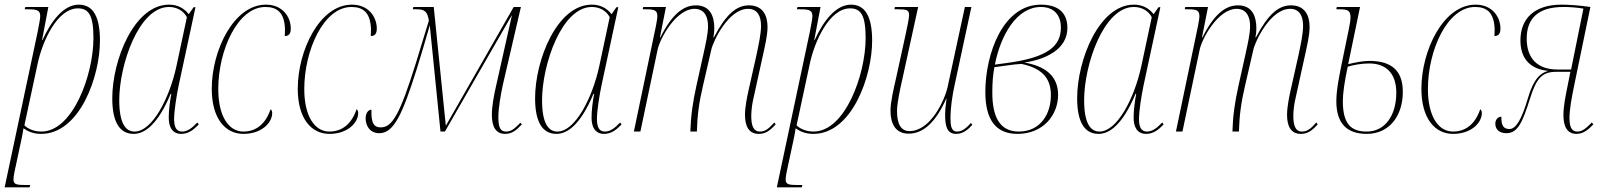

<svg xmlns="http://www.w3.org/2000/svg" viewBox="-37 -566 6906 826"><path d="M125 -429 -17 240H90L93 230H77C36 230 21 228 21 207C21 200 22 190 25 175L55 35C59 19 60 8 64 -14C84 0 107 10 140 10C306 10 393 -237 393 -391C393 -490 366 -546 302 -546C237 -546 183 -476 146 -394H144L171 -536H72L69 -526H82C120 -526 136 -523 136 -497C136 -484 131 -461 125 -429ZM141 0C104 0 78 -16 68 -27L124 -288C145 -390 210 -530 298 -530C345 -530 365 -500 365 -402C365 -244 276 0 141 0Z M538 10C587 10 643 -33 697 -162H700C694 -131 689 -91 689 -63C688 -20 704 10 743 10C772 10 795 -6 818 -31L812 -39C788 -14 769 0 746 0C722 0 712 -19 712 -54C712 -88 723 -158 732 -200L804 -535H796L775 -505C757 -528 730 -546 690 -546C541 -546 446 -309 446 -143C446 -44 476 10 538 10ZM542 0C503 0 476 -36 476 -135C476 -287 560 -536 690 -536C722 -536 752 -521 767 -492L722 -281C692 -143 618 0 542 0Z M1010 10C1089 10 1134 -38 1134 -80C1134 -89 1130 -94 1127 -96C1106 -34 1066 0 1010 0C948 0 902 -64 902 -183C902 -349 985 -536 1105 -536C1156 -536 1186 -511 1189 -443C1189 -433 1189 -422 1188 -411C1204 -411 1214 -419 1214 -443C1214 -493 1179 -546 1107 -546C969 -546 874 -350 874 -184C874 -55 933 10 1010 10Z M1380 10C1459 10 1504 -38 1504 -80C1504 -89 1500 -94 1497 -96C1476 -34 1436 0 1380 0C1318 0 1272 -64 1272 -183C1272 -349 1355 -536 1475 -536C1526 -536 1556 -511 1559 -443C1559 -433 1559 -422 1558 -411C1574 -411 1584 -419 1584 -443C1584 -493 1549 -546 1477 -546C1339 -546 1244 -350 1244 -184C1244 -55 1303 10 1380 10Z M2136 10C2166 10 2185 -6 2208 -31L2202 -38C2177 -13 2163 0 2140 0C2117 0 2107 -15 2107 -62C2107 -101 2117 -158 2126 -200L2204 -536H2173L1881 -25L1829 -536H1741L1739 -526H1755C1790 -526 1802 -517 1808 -477C1792 -428 1786 -403 1752 -294C1683 -74 1651 -18 1601 -18C1573 -18 1559 -34 1561 -94C1546 -94 1536 -78 1536 -56C1536 -31 1550 7 1595 7C1657 7 1694 -74 1754 -263C1772 -322 1789 -376 1812 -457L1858 0H1877L2164 -499H2165L2098 -200C2087 -153 2079 -107 2079 -72C2079 -18 2098 10 2136 10Z M2357 10C2406 10 2462 -33 2516 -162H2519C2513 -131 2508 -91 2508 -63C2507 -20 2523 10 2562 10C2591 10 2614 -6 2637 -31L2631 -39C2607 -14 2588 0 2565 0C2541 0 2531 -19 2531 -54C2531 -88 2542 -158 2551 -200L2623 -535H2615L2594 -505C2576 -528 2549 -546 2509 -546C2360 -546 2265 -309 2265 -143C2265 -44 2295 10 2357 10ZM2361 0C2322 0 2295 -36 2295 -135C2295 -287 2379 -536 2509 -536C2541 -536 2571 -521 2586 -492L2541 -281C2511 -143 2437 0 2361 0Z M3227 10C3254 10 3273 -1 3300 -31L3294 -39C3270 -12 3255 0 3232 0C3201 0 3195 -33 3195 -67C3195 -87 3198 -113 3202 -132L3246 -332C3253 -365 3265 -413 3265 -450C3265 -499 3245 -543 3185 -543C3132 -543 3087 -506 3034 -405H3032C3035 -419 3036 -432 3036 -444C3036 -499 3016 -543 2957 -543C2903 -543 2854 -505 2804 -405H2802L2828 -536H2730L2728 -526H2742C2780 -526 2791 -521 2791 -496C2791 -487 2788 -472 2785 -455L2690 0H2718L2792 -352C2802 -401 2872 -528 2951 -528C2996 -528 3009 -490 3009 -454C3009 -420 2999 -378 2989 -332L2959 -197C2943 -124 2935 -68 2933 0H2961C2963 -70 2970 -123 2987 -196L3023 -352C3032 -392 3098 -528 3181 -528C3223 -528 3237 -495 3237 -455C3237 -420 3227 -376 3218 -332L3183 -176C3177 -148 3168 -106 3168 -72C3168 -27 3182 10 3227 10Z M3447 -429 3305 240H3412L3415 230H3399C3358 230 3343 228 3343 207C3343 200 3344 190 3347 175L3377 35C3381 19 3382 8 3386 -14C3406 0 3429 10 3462 10C3628 10 3715 -237 3715 -391C3715 -490 3688 -546 3624 -546C3559 -546 3505 -476 3468 -394H3466L3493 -536H3394L3391 -526H3404C3442 -526 3458 -523 3458 -497C3458 -484 3453 -461 3447 -429ZM3463 0C3426 0 3400 -16 3390 -27L3446 -288C3467 -390 3532 -530 3620 -530C3667 -530 3687 -500 3687 -402C3687 -244 3598 0 3463 0Z M4077 10C4107 10 4129 -10 4146 -29L4140 -37C4122 -17 4104 0 4080 0C4055 0 4052 -26 4052 -61C4052 -101 4060 -156 4070 -201L4142 -536H4114L4040 -193C4028 -137 3967 -2 3876 -2C3841 -2 3822 -29 3822 -88C3822 -123 3836 -186 3846 -230L3913 -536H3813L3811 -526H3826C3864 -526 3874 -523 3874 -501C3874 -487 3865 -446 3858 -413L3818 -230C3808 -187 3794 -127 3794 -90C3794 -33 3816 9 3872 9C3937 9 3990 -43 4034 -142H4035C4030 -104 4029 -87 4029 -73C4029 -22 4037 10 4077 10Z M4340 10C4452 10 4515 -72 4515 -158C4515 -242 4456 -282 4370 -297C4460 -310 4555 -353 4555 -446C4555 -514 4512 -546 4441 -546C4278 -546 4202 -335 4202 -170C4202 -55 4244 10 4340 10ZM4287 -294 4243 -288C4268 -415 4337 -536 4441 -536C4497 -536 4527 -501 4527 -448C4527 -370 4476 -318 4287 -294ZM4346 0C4261 0 4232 -68 4232 -168C4232 -213 4235 -246 4241 -277C4275 -281 4326 -290 4358 -291C4456 -270 4484 -221 4484 -156C4484 -77 4440 0 4346 0Z M4689 10C4738 10 4794 -33 4848 -162H4851C4845 -131 4840 -91 4840 -63C4839 -20 4855 10 4894 10C4923 10 4946 -6 4969 -31L4963 -39C4939 -14 4920 0 4897 0C4873 0 4863 -19 4863 -54C4863 -88 4874 -158 4883 -200L4955 -535H4947L4926 -505C4908 -528 4881 -546 4841 -546C4692 -546 4597 -309 4597 -143C4597 -44 4627 10 4689 10ZM4693 0C4654 0 4627 -36 4627 -135C4627 -287 4711 -536 4841 -536C4873 -536 4903 -521 4918 -492L4873 -281C4843 -143 4769 0 4693 0Z M5559 10C5586 10 5605 -1 5632 -31L5626 -39C5602 -12 5587 0 5564 0C5533 0 5527 -33 5527 -67C5527 -87 5530 -113 5534 -132L5578 -332C5585 -365 5597 -413 5597 -450C5597 -499 5577 -543 5517 -543C5464 -543 5419 -506 5366 -405H5364C5367 -419 5368 -432 5368 -444C5368 -499 5348 -543 5289 -543C5235 -543 5186 -505 5136 -405H5134L5160 -536H5062L5060 -526H5074C5112 -526 5123 -521 5123 -496C5123 -487 5120 -472 5117 -455L5022 0H5050L5124 -352C5134 -401 5204 -528 5283 -528C5328 -528 5341 -490 5341 -454C5341 -420 5331 -378 5321 -332L5291 -197C5275 -124 5267 -68 5265 0H5293C5295 -70 5302 -123 5319 -196L5355 -352C5364 -392 5430 -528 5513 -528C5555 -528 5569 -495 5569 -455C5569 -420 5559 -376 5550 -332L5515 -176C5509 -148 5500 -106 5500 -72C5500 -27 5514 10 5559 10Z M5843 10C5938 10 5998 -65 5998 -171C5998 -262 5950 -304 5854 -304C5827 -304 5791 -297 5763 -290L5814 -536H5714L5712 -526H5726C5762 -526 5773 -520 5773 -492C5773 -481 5771 -466 5766 -442L5736 -296C5729 -260 5712 -185 5712 -131C5712 -33 5759 10 5843 10ZM5843 0C5775 0 5740 -33 5740 -131C5740 -163 5747 -215 5761 -279C5786 -287 5822 -293 5853 -293C5932 -293 5970 -244 5970 -167C5970 -70 5922 0 5843 0Z M6214 10C6293 10 6338 -38 6338 -80C6338 -89 6334 -94 6331 -96C6310 -34 6270 0 6214 0C6152 0 6106 -64 6106 -183C6106 -349 6189 -536 6309 -536C6360 -536 6390 -511 6393 -443C6393 -433 6393 -422 6392 -411C6408 -411 6418 -419 6418 -443C6418 -493 6383 -546 6311 -546C6173 -546 6078 -350 6078 -184C6078 -55 6137 10 6214 10Z M6745 10C6774 10 6795 -7 6818 -31L6811 -39C6786 -14 6771 0 6749 0C6724 0 6715 -20 6715 -59C6715 -93 6724 -145 6736 -202L6805 -536C6760 -543 6708 -546 6681 -546C6565 -546 6504 -487 6504 -392C6504 -310 6550 -268 6624 -261C6592 -253 6561 -229 6536 -143C6510 -54 6485 -11 6457 -11C6434 -11 6421 -22 6422 -64C6406 -64 6396 -50 6396 -34C6396 -11 6411 7 6444 7C6494 7 6514 -44 6545 -141C6573 -232 6599 -257 6658 -257H6719L6708 -202C6698 -152 6689 -110 6689 -71C6689 -19 6707 10 6745 10ZM6663 -267C6575 -267 6531 -317 6531 -400C6531 -484 6577 -536 6689 -536C6714 -536 6745 -534 6775 -529L6722 -267Z"/></svg>

Font: Noto Serif Display Condensed Thin
Style: Italic
Weight: 100
Width: 3
Italic angle: -12°
Designer: Monotype Design Team
Foundry: Monotype Imaging Inc.
Version: Version 2.009